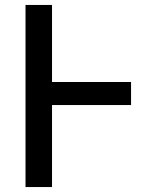

<svg xmlns="http://www.w3.org/2000/svg" viewBox="-20 -755 640 775"><path d="M83 0V-735H190V-424H509V-331H190V0Z"/></svg>

Font: Zed Mono Semibold Extended
Style: Regular
Weight: 600
Width: 7
Monospace: yes
Designer: Belleve Invis
Foundry: Belleve Invis
Version: Version 1.0.0; ttfautohint (v1.8.4)